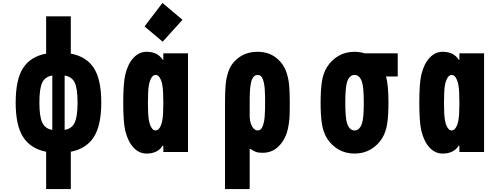

<svg xmlns="http://www.w3.org/2000/svg" viewBox="-20 -1027 3373 1297"><path d="M416.7 -149.7Q464.2 -156.9 484 -197.6Q503.9 -238.3 503.9 -333.3Q503.9 -431 484.4 -470.1Q464.8 -509.1 416.7 -516.9ZM333.3 -516.9Q285.2 -509.1 265.6 -470.1Q246.1 -431 246.1 -333.3Q246.1 -238.3 266 -197.6Q285.8 -156.9 333.3 -149.7ZM291.7 -916.7H458.3V-664.7Q563.2 -645.2 613.6 -568Q664.1 -490.9 664.1 -333.3Q664.1 -179 613.3 -100.6Q562.5 -22.1 458.3 -2V250H291.7V-2Q187.5 -22.1 136.7 -100.6Q85.9 -179 85.9 -333.3Q85.9 -490.9 136.4 -568Q186.8 -645.2 291.7 -664.7Z M1212.9 -893.2 1078.8 -745.4 956.4 -848.3 1077.5 -1007.2ZM969.4 -677.1Q1044.9 -677.1 1078.1 -624.3H1083.3V-666.7H1250V0H1083.3V-42.3H1078.1Q1044.9 10.4 969.4 10.4Q919.9 10.4 881.8 -30.3Q843.8 -71 826.2 -143.9Q812.5 -202.5 812.5 -333.3Q812.5 -464.2 826.2 -522.8Q843.8 -595.7 881.8 -636.4Q919.9 -677.1 969.4 -677.1ZM985.7 -451.2Q979.2 -416 979.2 -333.3Q979.2 -250.7 985.7 -215.5Q990.9 -185.5 1002.6 -165.7Q1014.3 -145.8 1031.2 -145.8Q1048.2 -145.8 1059.9 -165.7Q1071.6 -185.5 1076.8 -215.5Q1083.3 -250.7 1083.3 -333.3Q1083.3 -416 1076.8 -451.2Q1071.6 -481.1 1059.9 -501Q1048.2 -520.8 1031.2 -520.8Q1014.3 -520.8 1002.6 -501Q990.9 -481.1 985.7 -451.2Z M1721.4 -520.8Q1711.6 -520.8 1703.8 -516.9Q1696 -513 1690.4 -504.9Q1684.9 -496.7 1681 -487.3Q1677.1 -477.9 1674.5 -463.2Q1671.9 -448.6 1670.2 -435.5Q1668.6 -422.5 1668 -403.3Q1667.3 -384.1 1667 -369.8Q1666.7 -355.5 1666.7 -333.3V-237.6Q1669.3 -194.7 1684.6 -170.2Q1699.9 -145.8 1721.4 -145.8Q1732.4 -145.8 1740.9 -153Q1749.3 -160.2 1754.6 -174.5Q1759.8 -188.8 1763.3 -204.8Q1766.9 -220.7 1768.2 -244.1Q1769.5 -267.6 1770.2 -286.8Q1770.8 -306 1770.8 -333.3Q1770.8 -361.3 1770.5 -380.2Q1770.2 -399.1 1768.6 -422.9Q1766.9 -446.6 1763.7 -462.2Q1760.4 -477.9 1755.2 -492.5Q1750 -507.2 1741.2 -514Q1732.4 -520.8 1721.4 -520.8ZM1721.4 -677.1Q1792.3 -677.1 1842.8 -638.7Q1893.2 -600.3 1914.7 -539.7Q1929 -497.4 1933.3 -451.2Q1937.5 -404.9 1937.5 -333.3Q1937.5 -282.6 1936.8 -256.2Q1936.2 -229.8 1931.3 -193Q1926.4 -156.2 1916.7 -127Q1896.5 -68.4 1854.8 -31.6Q1813.2 5.2 1753.9 5.2Q1725.3 5.2 1708.3 -1Q1691.4 -7.2 1673.2 -20.2H1666.7V250H1500V-333.3Q1500 -404.9 1503.9 -451.2Q1507.8 -497.4 1521.5 -539.7Q1541 -600.3 1593.8 -638.7Q1646.5 -677.1 1721.4 -677.1Z M2325.5 -475.9Q2312.5 -440.1 2312.5 -333.3Q2312.5 -226.6 2325.5 -190.8Q2341.8 -145.8 2375 -145.8Q2408.2 -145.8 2424.5 -190.8Q2437.5 -226.6 2437.5 -333.3Q2437.5 -440.1 2424.5 -475.9Q2408.2 -520.8 2375 -520.8Q2341.8 -520.8 2325.5 -475.9ZM2666.7 -666.7V-510.4H2587.9Q2604.2 -450.5 2604.2 -333.3Q2604.2 -249.3 2595.7 -192.4Q2587.2 -135.4 2561.8 -93.8Q2531.2 -44.9 2483.4 -17.3Q2435.5 10.4 2375 10.4Q2314.5 10.4 2266.6 -17.3Q2218.8 -44.9 2188.2 -93.8Q2162.8 -135.4 2154.3 -192.4Q2145.8 -249.3 2145.8 -333.3Q2145.8 -417.3 2154.3 -474.3Q2162.8 -531.2 2188.2 -572.9Q2218.8 -621.7 2266.6 -649.4Q2314.5 -677.1 2375 -677.1Q2409.5 -677.1 2444 -666.7Z M2969.4 -677.1Q3044.9 -677.1 3078.1 -624.3H3083.3V-666.7H3250V0H3083.3V-42.3H3078.1Q3044.9 10.4 2969.4 10.4Q2919.9 10.4 2881.8 -30.3Q2843.8 -71 2826.2 -143.9Q2812.5 -202.5 2812.5 -333.3Q2812.5 -464.2 2826.2 -522.8Q2843.8 -595.7 2881.8 -636.4Q2919.9 -677.1 2969.4 -677.1ZM2985.7 -451.2Q2979.2 -416 2979.2 -333.3Q2979.2 -250.7 2985.7 -215.5Q2990.9 -185.5 3002.6 -165.7Q3014.3 -145.8 3031.2 -145.8Q3048.2 -145.8 3059.9 -165.7Q3071.6 -185.5 3076.8 -215.5Q3083.3 -250.7 3083.3 -333.3Q3083.3 -416 3076.8 -451.2Q3071.6 -481.1 3059.9 -501Q3048.2 -520.8 3031.2 -520.8Q3014.3 -520.8 3002.6 -501Q2990.9 -481.1 2985.7 -451.2Z"/></svg>

Font: Monoid
Style: Bold
Weight: 700
Width: 4
Designer: Andreas Larsen (@larsenwork)
Version: Version 0.61